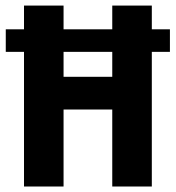

<svg xmlns="http://www.w3.org/2000/svg" viewBox="-20 -679 640 699"><path d="M388.7 0V-280.3H211.4V0H67.4V-490.2H1V-572.3H67.4V-658.7H211.4V-572.3H388.7V-658.7H532.7V-572.3H598.6V-490.2H532.7V0ZM388.7 -399.4V-490.2H211.4V-399.4Z"/></svg>

Font: Liberation Mono
Style: Bold
Weight: 700
Monospace: yes
Designer: Steve Matteson
Foundry: Ascender Corporation
Version: Version 2.1.5